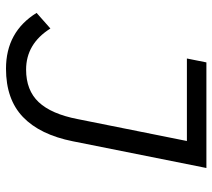

<svg xmlns="http://www.w3.org/2000/svg" viewBox="-54 -642 708 640"><g transform="rotate(90 300.0 -322.0)"><path d="M209 12Q86 12 23 -90L75 -136Q126 -55 212 -55Q281 -55 320.5 -97Q360 -139 377 -227L450 -591H175L188 -656H540L451 -211Q429 -101 370 -44.5Q311 12 209 12Z"/></g></svg>

Font: TypoPRO Source Code Pro
Style: Italic
Weight: 400
Italic angle: -11°
Monospace: yes
Designer: Paul D. Hunt, Teo Tuominen
Foundry: Adobe Systems Incorporated
Version: Version 1.030;PS 1.0;hotconv 1.0.84;makeotf.lib2.5.63406